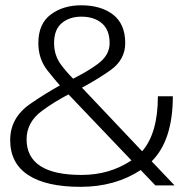

<svg xmlns="http://www.w3.org/2000/svg" viewBox="-20 -701 717 726"><path d="M284.5 5.5Q415 5.5 512 -58L567.5 0H640L553.5 -91Q633.5 -170.5 633.5 -337H577Q577 -197.5 517.5 -129L290 -369.5Q348.5 -401 397 -435Q453.5 -475 453.5 -538Q453.5 -610 407.8 -645.5Q362 -681 287 -681Q218.5 -681 171.8 -646Q125 -611 125 -538Q125 -478 159.5 -434.5Q183.5 -404 206.5 -378Q154.5 -349.5 95.5 -309Q18.5 -256.5 18.5 -171Q18.5 -84 86.5 -39.2Q154.5 5.5 284.5 5.5ZM477 -94.5Q394.5 -39.5 288.5 -39.5Q184 -39.5 132.2 -73.5Q80.5 -107.5 80.5 -174Q80.5 -239 139 -282Q185 -316 239 -344ZM256.5 -403.5Q231.5 -428.5 211 -456Q184.5 -491.5 184.5 -538Q184.5 -589.5 213.8 -613.8Q243 -638 287.5 -638Q336 -638 365.2 -613Q394.5 -588 394.5 -538Q394.5 -492 349.5 -459Q311.5 -431 256.5 -403.5Z"/></svg>

Font: Anybody Light
Style: Regular
Weight: 300
Designer: Tyler Finck
Foundry: Etcetera Type Company
Version: Version 1.111; ttfautohint (v1.8.4)